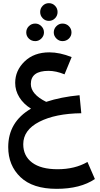

<svg xmlns="http://www.w3.org/2000/svg" viewBox="-20 -826 633 1214"><path d="M328 -710.5Q312 -694 289 -694Q266 -694 250 -710.5Q234 -727 234 -750Q234 -773 250 -789.5Q266 -806 289 -806Q312 -806 328 -789.5Q344 -773 344 -750Q344 -727 328 -710.5ZM203 -566Q179 -566 162.5 -582Q146 -598 146 -621Q146 -644 162.5 -660.5Q179 -677 203 -677Q225 -677 241.5 -660.5Q258 -644 258 -621Q258 -599 241.5 -582.5Q225 -566 203 -566ZM320 -621Q320 -644 336.5 -660.5Q353 -677 375 -677Q399 -677 415.5 -660.5Q432 -644 432 -621Q432 -598 415.5 -582Q399 -566 375 -566Q353 -566 336.5 -582.5Q320 -599 320 -621ZM533 198 580 306Q488 368 338 368Q187 368 109.5 294Q32 220 32 104Q32 -55 176 -139Q129 -168 102.5 -210.5Q76 -253 76 -302Q76 -380 135.5 -437.5Q195 -495 292 -495Q358 -495 433 -465L388 -356Q334 -378 287 -378Q175 -378 175 -295Q175 -230 272 -182Q366 -213 483 -224L494 -110Q330 -108 228.5 -56Q127 -4 127 86Q127 160 183 202Q239 244 344 244Q454 244 533 198Z"/></svg>

Font: FiraGO Medium
Style: Regular
Weight: 500
Designer: bBox Type
Foundry: bBox Type GmbH
Version: Version 1.001;PS 001.001;hotconv 1.0.88;makeotf.lib2.5.64775